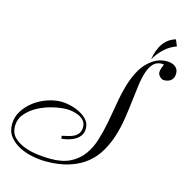

<svg xmlns="http://www.w3.org/2000/svg" viewBox="-136 -1056 1227 1250"><g transform="rotate(15 477.5 -431.5)"><path d="M875 -772Q889 -772 903.5 -769Q918 -766 929.5 -758.5Q941 -751 948 -739Q955 -727 955 -710Q955 -680 937 -664Q919 -648 889 -648Q874 -648 860.5 -662Q847 -676 847 -691Q847 -705 852.5 -718.5Q858 -732 863 -746L851 -748Q814 -748 792.5 -725.5Q771 -703 758 -664Q745 -625 738 -573Q731 -521 724.5 -463Q718 -405 708.5 -343Q699 -281 681 -223Q663 -165 633.5 -113Q604 -61 557 -22Q510 17 442.5 39.5Q375 62 282 62Q242 62 194 53Q146 44 105 23.5Q64 3 36 -31Q8 -65 8 -115Q8 -164 34 -205.5Q60 -247 100 -277Q140 -307 188.5 -323.5Q237 -340 282 -340Q309 -340 343 -332Q377 -324 407.5 -308.5Q438 -293 459 -269Q480 -245 480 -212Q480 -184 467 -165Q454 -146 434 -134Q414 -122 390 -115.5Q366 -109 343 -107L340 -126Q359 -131 380.5 -135.5Q402 -140 419.5 -149Q437 -158 448.5 -174Q460 -190 460 -217Q460 -241 446.5 -257.5Q433 -274 413 -283.5Q393 -293 370 -297.5Q347 -302 328 -302Q288 -302 236.5 -290Q185 -278 139 -254Q93 -230 61.5 -193.5Q30 -157 30 -108Q30 -60 60.5 -31.5Q91 -3 134.5 12.5Q178 28 225.5 33Q273 38 308 38Q388 38 440.5 11.5Q493 -15 526 -60Q559 -105 577.5 -164.5Q596 -224 608.5 -289.5Q621 -355 632 -422Q643 -489 661 -550.5Q679 -612 708.5 -663Q738 -714 788 -746Q828 -772 875 -772ZM896 -925 914 -882Q828 -852 773 -757Q796 -896 896 -925Z"/></g></svg>

Font: Lucien Schoenschriftv CAT
Style: Regular
Weight: 400
Designer: Lucian Bernhard 1928
Foundry: CAT-Fonts Peter Wiegel
Version: Version 1.000